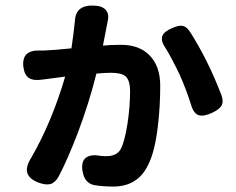

<svg xmlns="http://www.w3.org/2000/svg" viewBox="-20 -637 870 707"><path d="M397 50Q362 50 329 45Q292 39 284 -6Q278 -41 295.5 -55.5Q313 -70 350 -63Q358 -62 372 -62Q410 -62 424.5 -88Q439 -114 450 -185Q459 -247 459 -300Q459 -343 441 -357Q426 -369 388 -369Q368 -369 335 -366Q308 -258 267 -149Q229 -50 196 13Q183 36 165 41Q147 45 121 35Q53 9 95 -56Q171 -188 220 -355Q204 -353 175 -349Q152 -346 144 -345Q143 -345 140.5 -344.5Q138 -344 136 -344Q104 -339 87 -349.5Q70 -360 66 -391Q59 -453 126 -451Q134 -451 142 -451Q175 -452 243 -459Q250 -504 256 -561Q259 -622 332 -616Q359 -614 371 -598.5Q383 -583 376 -556Q372 -533 359 -469Q386 -472 426 -472Q492 -472 530 -434Q570 -394 570 -321Q570 -242 561 -170Q550 -78 526 -31Q488 50 397 50ZM711 -213Q692 -220 683 -253Q666 -307 642 -361Q613 -422 589 -461Q571 -487 578 -505Q584 -521 615 -534Q638 -544 651 -542Q666 -540 679 -521Q747 -414 796 -285Q804 -261 795 -247Q787 -234 762 -222Q730 -207 711 -213Z"/></svg>

Font: GenSenRounded JP B
Style: Regular
Weight: 700
Version: Version 1.501;PS 1;hotconv 16.6.51;makeotf.lib2.5.65220